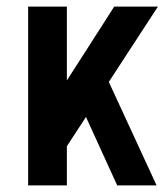

<svg xmlns="http://www.w3.org/2000/svg" viewBox="-20 -560 501 580"><path d="M93 -178 325 -540H457L163 -89ZM65 -540H182V0H65ZM214 -263 296 -340 453 0H334Z"/></svg>

Font: Pathway Extreme Condensed SemiBold
Style: Regular
Weight: 600
Width: 3
Version: Version 1.001;gftools[0.9.26]